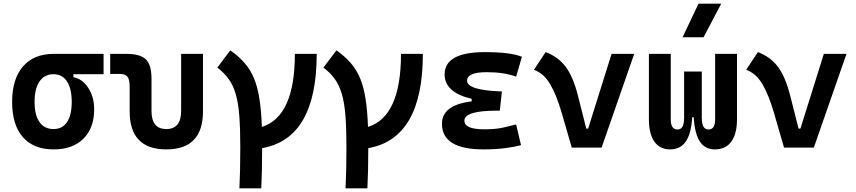

<svg xmlns="http://www.w3.org/2000/svg" viewBox="-20 -815 4728 1060"><path d="M275.9 9.8Q165.5 9.8 106.2 -57.9Q46.9 -125.5 46.9 -252Q46.9 -378.9 106.9 -448.2Q167 -517.6 275.9 -517.6H551.8V-405.3H385.3V-388.7Q418 -383.3 443.8 -358.4Q469.7 -333.5 484.9 -295.7Q500 -257.8 500 -212.4Q500 -107.9 440.4 -49.1Q380.9 9.8 275.9 9.8ZM275.9 -102.5Q324.2 -102.5 350.1 -141.1Q376 -179.7 376 -252Q376 -325.7 349.9 -365.5Q323.7 -405.3 275.9 -405.3Q225.6 -405.3 198.2 -365.5Q170.9 -325.7 170.9 -252Q170.9 -179.7 198 -141.1Q225.1 -102.5 275.9 -102.5Z M898.4 9.8Q695.8 9.8 695.8 -200.2V-338.4Q695.8 -376 683.6 -391.4Q671.4 -406.7 641.1 -406.7H588.4V-517.6H677.7Q754.4 -517.6 785.4 -487.1Q816.4 -456.5 816.4 -380.9V-202.6Q816.4 -102.5 898.4 -102.5Q980 -102.5 980 -202.6V-517.6H1100.6V-200.2Q1100.6 9.8 898.4 9.8Z M1301.8 224.6Q1304.2 176.8 1305.4 119.4Q1306.6 62 1306.6 -4.9Q1306.6 -106.9 1301 -177.5Q1295.4 -248 1281.2 -296.4Q1267.1 -344.7 1242.4 -378.9Q1217.8 -413.1 1179.7 -441.9L1251.5 -537.1Q1297.9 -504.4 1329.8 -467.8Q1361.8 -431.2 1381.8 -383.5Q1401.9 -335.9 1412.1 -270.5Q1422.4 -205.1 1425.8 -114.3Q1607.9 -171.4 1607.9 -517.6H1728.5Q1728.5 -49.8 1427.2 2.9Q1427.2 67.4 1426 122.8Q1424.8 178.2 1422.4 224.6Z M1887.7 224.6Q1890.1 176.8 1891.4 119.4Q1892.6 62 1892.6 -4.9Q1892.6 -106.9 1887 -177.5Q1881.3 -248 1867.2 -296.4Q1853 -344.7 1828.4 -378.9Q1803.7 -413.1 1765.6 -441.9L1837.4 -537.1Q1883.8 -504.4 1915.8 -467.8Q1947.8 -431.2 1967.8 -383.5Q1987.8 -335.9 1998 -270.5Q2008.3 -205.1 2011.7 -114.3Q2193.8 -171.4 2193.8 -517.6H2314.5Q2314.5 -49.8 2013.2 2.9Q2013.2 67.4 2012 122.8Q2010.7 178.2 2008.3 224.6Z M2649.4 9.8Q2419.9 9.8 2419.9 -131.8Q2419.9 -235.4 2584 -255.4V-269.5Q2434.6 -304.7 2434.6 -403.8Q2434.6 -527.3 2657.2 -527.3Q2799.3 -527.3 2861.3 -501.5L2829.6 -392.1Q2760.7 -416.5 2668 -416.5Q2558.6 -416.5 2558.6 -369.6Q2558.6 -316.4 2751 -310.1L2739.3 -204.1H2723.6Q2543.9 -204.1 2543.9 -148.9Q2543.9 -101.1 2653.3 -101.1Q2715.8 -101.1 2756.6 -110.4Q2797.4 -119.6 2829.6 -127.9L2856.4 -13.7Q2816.4 -2.9 2764.2 3.4Q2711.9 9.8 2649.4 9.8Z M3136.7 0 3081.5 -190.4Q3051.8 -292.5 3016.8 -351.3Q2981.9 -410.2 2927.7 -429.7L2992.2 -527.3Q3060.5 -502 3102.1 -447.5Q3143.6 -393.1 3170.4 -288.1L3216.8 -105H3227.1L3356.4 -517.6H3481.4L3301.3 0Z M3926.8 9.8Q3873 9.8 3844.5 -32.5Q3815.9 -74.7 3809.6 -168H3801.8Q3795.4 -74.7 3765.4 -32.5Q3735.4 9.8 3679.7 9.8Q3622.6 9.8 3592.5 -33.4Q3562.5 -76.7 3562.5 -156.2V-517.6H3683.1V-156.2Q3683.1 -100.1 3720.2 -100.1Q3738.3 -100.1 3747.6 -115.2Q3756.8 -130.4 3756.8 -166L3758.8 -168H3756.8V-419.9H3854.5V-168H3852.5L3854.5 -166Q3854.5 -130.4 3864 -115.2Q3873.5 -100.1 3891.6 -100.1Q3928.2 -100.1 3928.2 -156.2V-517.6H4048.8V-156.2Q4048.8 -76.7 4017.6 -33.4Q3986.3 9.8 3926.8 9.8ZM3748.5 -609.4 3836.4 -794.9H3961.9L3864.3 -609.4Z M4308.6 0 4253.4 -190.4Q4223.6 -292.5 4188.7 -351.3Q4153.8 -410.2 4099.6 -429.7L4164.1 -527.3Q4232.4 -502 4273.9 -447.5Q4315.4 -393.1 4342.3 -288.1L4388.7 -105H4398.9L4528.3 -517.6H4653.3L4473.1 0Z"/></svg>

Font: CaskaydiaCove NF SemiBold
Style: Regular
Weight: 600
Designer: Aaron Bell
Foundry: Saja Typeworks
Version: Version 2111.001; VTT 6.35;Nerd Fonts 3.2.1